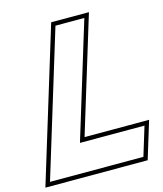

<svg xmlns="http://www.w3.org/2000/svg" viewBox="-149 -906 929 1092"><g transform="rotate(-15 316.0 -360.0)"><path d="M249 -700 275 -785H445L419 -700L237.1 -105H532.1H617.1L565.1 65H480.1H100.1H15.1L41.1 -20ZM256.5 -810 -18.7 90H583.6L650.9 -130H270.9L478.8 -810Z"/></g></svg>

Font: Nordica Plus
Style: NordicaClassicBkOblOl
Weight: 900
Version: Version 1.01